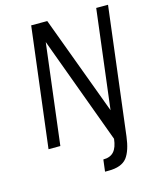

<svg xmlns="http://www.w3.org/2000/svg" viewBox="-124 -732 806 1004"><g transform="rotate(-15 279.5 -229.5)"><path d="M408 36C401 97 377 126 326 126L318 190H337C384 190 417 178 437 153C456 128 468 90 474 41L559 -649H495L429 -113L230 -649H143L63 0H127L194 -545Z"/></g></svg>

Font: Gamestation Condensed
Style: Italic
Weight: 400
Width: 3
Designer: Jonas Hecksher
Foundry: Jonas Hecksher, Playtypeª, e-types AS
Version: Version 1.003